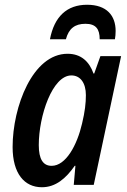

<svg xmlns="http://www.w3.org/2000/svg" viewBox="-20 -777 532 807"><path d="M190 -612H257C269 -657 295 -677 339 -677C383 -677 399 -655 399 -612H463C465 -623 466 -634 466 -647C466 -711 429 -757 346 -757C261 -757 208 -707 190 -612ZM197 -80C161 -80 143 -108 143 -167C143 -290 200 -460 280 -460C318 -460 341 -428 341 -377C341 -344 337 -308 325 -258C304 -167 257 -80 197 -80ZM156 10C214 10 257 -27 294 -80H297L290 0H374L489 -541H402L376 -468H373C355 -519 320 -551 264 -551C117 -551 33 -328 33 -159C33 -47 83 10 156 10Z"/></svg>

Font: Noto Sans Display SemiCondensed Medium
Style: Italic
Weight: 500
Width: 4
Italic angle: -12°
Designer: Monotype Design Team
Foundry: Monotype Imaging Inc.
Version: Version 1.900